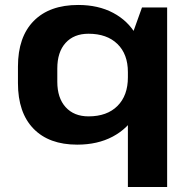

<svg xmlns="http://www.w3.org/2000/svg" viewBox="-20 -570 761 770"><path d="M289.6 10.1Q176.3 10.1 114.2 -54.1Q52 -118.3 52 -236.6V-303.4Q52 -421.7 115.2 -485.9Q178.4 -550.1 293.8 -550.1Q374 -550.1 433.6 -518.5Q493.3 -487 526.6 -429.2Q560 -371.3 560 -292.2V-250.7Q560 -171.6 526.4 -113Q492.8 -54.5 432.1 -22.2Q371.4 10.1 289.6 10.1ZM334.9 -103.3Q409.3 -103.3 451.1 -145.1Q492.9 -186.9 492.9 -259.7V-280.8Q492.9 -353 450.8 -393.8Q408.7 -434.7 334.9 -434.7Q276.4 -434.7 243.1 -398Q209.8 -361.3 209.8 -295.4V-242Q209.8 -177.2 243.3 -140.2Q276.9 -103.3 334.9 -103.3ZM650.3 -540V180H492.9V-382.4L549.4 -540Z"/></svg>

Font: Pathway Extreme 8pt Thin
Style: Regular
Weight: 100
Version: Version 1.001;gftools[0.9.26]